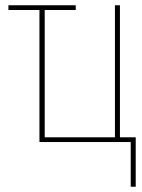

<svg xmlns="http://www.w3.org/2000/svg" viewBox="-20 -540 540 730"><path d="M477 170V0H130V-502H12V-520H268V-502H150V-18H417V-520H436V-18H496V170Z"/></svg>

Font: Iosevka Thin
Style: Regular
Weight: 100
Monospace: yes
Designer: Belleve Invis
Foundry: Belleve Invis
Version: Version 32.5.0; ttfautohint (v1.8.4)